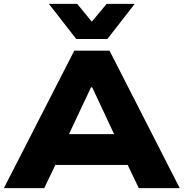

<svg xmlns="http://www.w3.org/2000/svg" viewBox="-21 -965 942 985"><path d="M-1 0 360 -705H541L901 0H691L599 -192L680 -119H216L298 -192L206 0ZM446 -517 313 -235 280 -277H617L584 -235L452 -517ZM370 -765 230 -945H375L450 -854L526 -945H670L530 -765Z"/></svg>

Font: Nunito Sans 7pt SemiExpanded Black
Style: Regular
Weight: 900
Width: 6
Designer: Vernon Adams
Foundry: Vernon Adams
Version: Version 3.101;gftools[0.9.27]